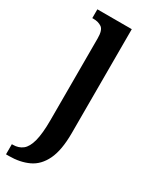

<svg xmlns="http://www.w3.org/2000/svg" viewBox="-212 -583 691 870"><g transform="rotate(30 133.5 -148.0)"><path d="M-10 240V187H-4Q25 187 45.5 171Q66 155 76.5 115Q87 75 87 6V-423Q87 -466 69.5 -478Q52 -490 26 -490H20V-536H200V8Q200 97 175.5 148Q151 199 107 219.5Q63 240 6 240Z"/></g></svg>

Font: Noto Serif Thai ExtraCondensed SemiBold
Style: Regular
Weight: 600
Width: 2
Designer: Monotype Design Team
Foundry: Monotype Imaging Inc.
Version: Version 2.001; ttfautohint (v1.8.4.7-5d5b)